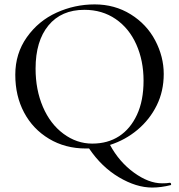

<svg xmlns="http://www.w3.org/2000/svg" viewBox="-20 -656 806 864"><path d="M359.9 -611.8Q255.9 -611.8 198 -541.5Q140.1 -471.2 140.1 -347.2Q140.1 -252 173.1 -175Q206.1 -98.1 265.6 -54Q325.2 -9.8 395 -9.8Q464.8 -9.8 515.9 -43Q566.9 -76.2 596.4 -139.6Q626 -203.1 626 -293Q626 -382.8 593.5 -455.8Q561 -528.8 500.5 -570.3Q439.9 -611.8 359.9 -611.8ZM665 188Q593.3 188 515.1 141.6Q437 95.2 380.9 12.2H366.2Q273.4 12.2 200.7 -31.5Q127.9 -75.2 88.4 -149.7Q48.8 -224.1 48.8 -319.6Q48.8 -415 100.8 -488.5Q152.8 -562 234.4 -599.1Q315.9 -636.2 406 -636.2Q496.1 -636.2 568.1 -591.6Q640.1 -546.9 678.5 -473.9Q716.8 -400.9 716.8 -323.2Q716.8 -245.6 685.3 -181.9Q653.8 -118.2 598.9 -72Q543.9 -25.9 475.1 -3.9Q516.1 72.3 582.5 120.6Q648.9 168.9 709 168.9Q731.9 168.9 740 167Q748 165 749.5 170.4Q751 175.8 749 176.8Q705.1 188 665 188Z"/></svg>

Font: Cormorant-Medium
Style: Regular
Weight: 500
Designer: Christian Thalmann (Catharsis Fonts)
Version: Version 3.000